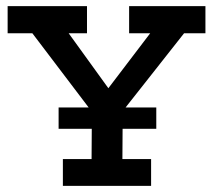

<svg xmlns="http://www.w3.org/2000/svg" viewBox="-20 -609 698 629"><path d="M5 -589H265V-500H205L335 -320L472 -500H403V-589H653V-500H583L382 -245L381 -88H475V0H186V-88H280L281 -243L86 -500H5ZM172 -257H492V-187H172Z"/></svg>

Font: Podkova SemiBold
Style: Regular
Weight: 600
Designer: Ilya Yudin
Foundry: Cyreal (www.cyreal.org)
Version: Version 2.103